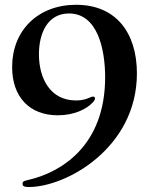

<svg xmlns="http://www.w3.org/2000/svg" viewBox="-20 -762 616 794"><path d="M265.3 -706.3C383.2 -706.3 414.8 -559.7 414.8 -441.8C414.4 -156.2 229.8 -48.3 96.6 -17.8C82.7 -14.2 73.2 -13.5 73.2 -2.1C73.2 9.9 84.5 11.4 99.4 11.4C253.9 11.4 545.8 -149.9 546.2 -458.1C546.2 -626.1 460.2 -742.2 294.7 -742.2C136.4 -742.2 30.2 -635.3 30.2 -485.4C29.8 -361.5 101.9 -285.2 219.1 -285.2C287.6 -285.2 337.7 -311.4 361.2 -335.9C367.5 -341.6 372.9 -349.1 372.9 -355.1C372.9 -360.4 369.3 -362.6 364.7 -362.6C361.2 -362.6 357.6 -361.2 352.3 -359C340.6 -354 323.9 -346.6 294.4 -346.6C186.4 -346.6 141 -439.6 141 -537.6C141 -623.6 176.1 -706.3 265.3 -706.3Z"/></svg>

Font: Margiela Serif Medium
Style: Regular
Weight: 500
Designer: Andreas Faust, Stefan Endress
Version: Version 1.002;FEAKit 1.0